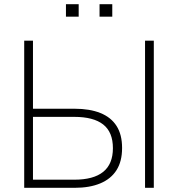

<svg xmlns="http://www.w3.org/2000/svg" viewBox="-20 -900 853 920"><path d="M96 0V-705H138V-379H337Q410 -379 461 -358.5Q512 -338 538.5 -296.5Q565 -255 565 -191Q565 -127 538.5 -85Q512 -43 461 -21.5Q410 0 337 0ZM138 -39H336Q428 -39 474.5 -76.5Q521 -114 521 -190Q521 -267 474.5 -303.5Q428 -340 336 -340H138ZM675 0V-705H717V0ZM457 -820V-880H518V-820ZM296 -820V-880H357V-820Z"/></svg>

Font: Nunito Sans 12pt ExtraLight
Style: Regular
Weight: 200
Designer: Vernon Adams
Foundry: Vernon Adams
Version: Version 3.101;gftools[0.9.27]